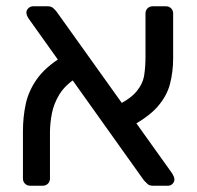

<svg xmlns="http://www.w3.org/2000/svg" viewBox="-20 -591 628 611"><path d="M466 0Q455 0 449 -6Q443 -12 438 -17L71 -532Q64 -543 64 -551Q64 -559 70.5 -565Q77 -571 85 -571H132Q143 -571 149.5 -565Q156 -559 160 -554L528 -39Q532 -32 533.5 -28Q535 -24 535 -20Q535 -12 529 -6Q523 0 515 0ZM76 0Q66 0 59.5 -6.5Q53 -13 53 -23V-173Q53 -219 62 -260.5Q71 -302 97.5 -339.5Q124 -377 177 -410L223 -343Q187 -320 169 -290.5Q151 -261 145 -229.5Q139 -198 139 -169V-23Q139 -13 132.5 -6.5Q126 0 116 0ZM386 -183 345 -252Q394 -275 414.5 -300Q435 -325 439 -352.5Q443 -380 443 -410V-548Q443 -558 449.5 -564.5Q456 -571 466 -571H508Q518 -571 524.5 -564.5Q531 -558 531 -548V-405Q531 -363 521 -324Q511 -285 480.5 -250.5Q450 -216 386 -183Z"/></svg>

Font: RubikRegular
Style: Regular
Weight: 400
Designer: Hubert and Fischer
Foundry: Hubert and Fischer
Version: Version 2.300;gftools[0.9.30]